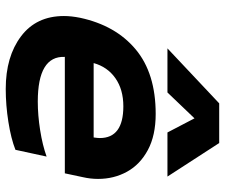

<svg xmlns="http://www.w3.org/2000/svg" viewBox="-76 -674 766 653"><g transform="rotate(90 306.5 -348.0)"><path d="M332 -711H467L581 -535H431L383 -627L295 -535H145ZM35 -183Q35 -208 41 -238Q67 -359 148.5 -427Q230 -495 368 -495Q441 -495 490.5 -468.5Q540 -442 564.5 -397.5Q589 -353 589 -299Q589 -273 583 -247L570 -186H174Q170 -94 326 -94Q372 -94 423 -102Q474 -110 513 -124L490 -18Q452 -3 395 6Q338 15 283 15Q173 15 104 -37Q35 -89 35 -183ZM448 -284Q450 -298 450 -305Q450 -385 342 -385Q285 -385 246.5 -358Q208 -331 195 -284Z"/></g></svg>

Font: Prompt SemiBold
Style: Italic
Weight: 600
Italic angle: -12°
Designer: Katatrad Team
Foundry: CadsonDemak
Version: Version 1.001